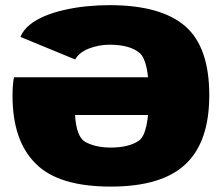

<svg xmlns="http://www.w3.org/2000/svg" viewBox="-20 -702 844 728"><path d="M400 5.5Q593 5.5 683 -79Q773.5 -163.5 773.5 -341Q773.5 -523 683 -602Q591 -682.5 395 -682.5L394.5 -532.5Q472 -532.5 509 -501.5Q544.5 -471.5 544.5 -339Q544.5 -196 507 -169Q469.5 -142.5 399.5 -142.5Q343 -142.5 303 -164Q269.5 -183.5 264.5 -266H565V-409H33Q27.5 -380.5 27.5 -339Q27.5 -168.5 115 -82Q201 5.5 400 5.5ZM265 -476.5Q272 -489.5 285.2 -500Q298.5 -510.5 316 -517.5Q333.5 -524.5 353.8 -528.5Q374 -532.5 394.5 -532.5L409.5 -622.5L395 -682.5Q351.5 -682.5 307.5 -678Q263.5 -673.5 223 -664.2Q182.5 -655 148.8 -640.8Q115 -626.5 91.2 -606.8Q67.5 -587 57.5 -562Z"/></svg>

Font: Anybody SemiExpanded Black
Style: Regular
Weight: 900
Width: 6
Version: Version 1.113;gftools[0.9.25]